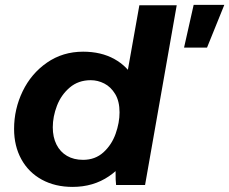

<svg xmlns="http://www.w3.org/2000/svg" viewBox="-20 -741 918 769"><path d="M447 -112 504.8 -407.6H482.6L538.2 -720H687.8L561 0H445Q442.6 -17.6 442.9 -54.1Q443.2 -90.6 447 -112ZM547 -304.6Q547 -220.8 513.2 -149.4Q479.4 -78 416.6 -35.2Q353.8 7.6 270.6 7.6Q200.8 7.6 147.7 -21.4Q94.6 -50.4 65.5 -103.2Q36.4 -156 36.4 -224.6Q36.4 -304.2 70.7 -375.3Q105 -446.4 168.2 -490.2Q231.4 -534 313 -534Q384.8 -534 437.8 -504.7Q490.8 -475.4 518.9 -423.1Q547 -370.8 547 -304.6ZM191.4 -231.2Q191.4 -191.6 206.2 -162.1Q221 -132.6 248.3 -116.7Q275.6 -100.8 312.6 -100.8Q361.2 -100.8 394.3 -130.9Q427.4 -161 443.1 -205.3Q458.8 -249.6 458.8 -290.8Q458.8 -335.6 441.3 -364.4Q423.8 -393.2 397.7 -406.5Q371.6 -419.8 343.4 -419.8Q293.8 -419.8 259.3 -390.4Q224.8 -361 208.1 -317.4Q191.4 -273.8 191.4 -231.2ZM755.6 -721.4H878.4L809.2 -550.4H717.2Z"/></svg>

Font: Fixel Italic Variable 20240409 Display Thin
Style: Italic
Weight: 100
Italic angle: -10°
Designer: AlfaBravo + MacPaw
Foundry: Kyrylo Tkachov, Marchela Mozhyna, Serhii Makarenko, Maria Weinstein, Zakhar Kryvoshyya
Version: Version 1.211;Glyphs 3.2 (3225)